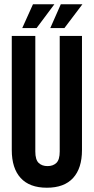

<svg xmlns="http://www.w3.org/2000/svg" viewBox="-20 -868 438 897"><path d="M145 -700V-160Q145 -122 160.5 -107Q176 -92 202 -92Q228 -92 243.5 -107Q259 -122 259 -160V-700H363V-167Q363 -82 321.5 -36.5Q280 9 199 9Q118 9 76.5 -36.5Q35 -82 35 -167V-700ZM234 -848 151 -737H84L134 -848ZM365 -848 281 -737H215L264 -848Z"/></svg>

Font: Bebas Neue
Style: Regular
Weight: 400
Designer: Ryoichi Tsunekawa
Foundry: Ryoichi Tsunekawa
Version: Version 1.300